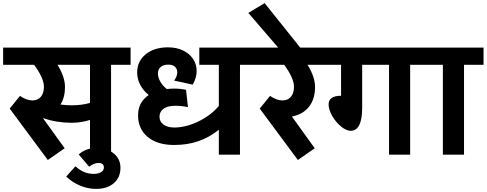

<svg xmlns="http://www.w3.org/2000/svg" viewBox="-40 -990 3115 1229"><path d="M670.9 -575.2V0H536.1V-222.2Q478 -204.1 418.9 -204.1Q322.8 -204.1 234.9 -233.9L374 -41L266.1 34.2L22 -294.9L87.9 -376Q130.9 -347.2 167 -347.2Q202.1 -347.2 221.7 -370.6Q241.2 -394 241.2 -435.1Q241.2 -462.9 224.1 -500Q207 -537.1 178.2 -575.2H-20V-685.1H795.9V-575.2ZM328.1 -575.2Q376 -497.1 376 -433.1Q376 -367.2 347.2 -320.8Q385.3 -315.9 418.9 -315.9Q481.9 -315.9 536.1 -331.1V-575.2Z M731 84Q731 146 688.5 182.6Q646 219.2 574.7 219.2Q522.9 219.2 472.4 198Q421.9 176.8 383.8 140.1L442.9 74.2Q494.6 123 558.6 123Q588.4 123 606.7 112.1Q625 101.1 625 82Q625 53.2 590.8 53.2Q562 53.2 530.8 77.1L463.9 -1Q485.8 -22 516.8 -33Q547.9 -43.9 581.5 -43.9Q643.6 -43.9 687.3 -8.5Q731 26.9 731 84Z M1496.1 -575.2V0H1360.8V-159.2Q1297.9 -109.4 1228.3 -85.7Q1158.7 -62 1074.7 -62Q967.8 -62 905.8 -113Q843.8 -164.1 843.8 -252Q843.8 -335.9 912.1 -381.8Q877 -409.7 857.4 -447.3Q837.9 -484.9 837.9 -525.9Q837.9 -597.7 892.3 -642.3Q946.8 -687 1035.6 -687Q1088.9 -687 1130.4 -667.5Q1171.9 -647.9 1195.3 -613.5Q1218.8 -579.1 1218.8 -535.2Q1218.8 -493.2 1193.8 -448.2L1074.7 -474.1Q1094.7 -502 1094.7 -526.9Q1094.7 -548.8 1080.3 -562.5Q1065.9 -576.2 1037.1 -576.2Q1004.9 -576.2 987.8 -560.5Q970.7 -544.9 970.7 -520Q970.7 -495.1 985.8 -468Q1001 -440.9 1027.8 -419.9Q1049.8 -422.9 1074.7 -422.9Q1113.8 -422.9 1150.9 -415L1163.1 -304.2Q1122.1 -313 1082 -313Q1034.2 -313 1007.6 -294.4Q981 -275.9 981 -242.2Q981 -211.4 1006.8 -192.6Q1032.7 -173.8 1075.7 -173.8Q1149.9 -173.8 1230.5 -212.9Q1311 -252 1360.8 -312V-575.2H1235.8V-685.1H1621.1V-575.2Z M1928.7 -575.2Q1976.6 -497.1 1976.6 -433.1Q1976.6 -356 1938 -306.9Q1899.4 -257.8 1828.6 -244.1L1974.6 -41L1866.7 34.2L1622.6 -294.9L1688.5 -376Q1731.4 -347.2 1767.6 -347.2Q1802.7 -347.2 1822.3 -370.6Q1841.8 -394 1841.8 -435.1Q1841.8 -462.9 1824.7 -500Q1807.6 -537.1 1778.8 -575.2H1580.6V-685.1H2051.8V-575.2Z M1653.8 -970.2 1894 -669.9H1753.9L1549.8 -907.2Z M2585.4 -575.2V0H2450.2V-575.2H2278.3V-298.8Q2278.3 -227.1 2259.8 -189.9Q2241.2 -152.8 2205.1 -152.8Q2176.3 -152.8 2142.8 -180.4Q2109.4 -208 2086.4 -248Q2063.5 -288.1 2063.5 -321.8Q2063.5 -377 2143.1 -377V-575.2H2012.2V-685.1H2710.4V-575.2Z M2930.2 -575.2V0H2794.9V-575.2H2669.9V-685.1H3055.2V-575.2Z"/></svg>

Font: Sarala
Style: Bold
Weight: 700
Designer: Andres Torresi
Foundry: Huerta Tipografica
Version: Version 1.004;PS 001.003;hotconv 1.0.70;makeotf.lib2.5.58329